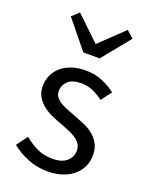

<svg xmlns="http://www.w3.org/2000/svg" viewBox="-143 -820 704 907"><g transform="rotate(20 209.5 -367.0)"><path d="M209 12Q157 12 110 -7Q63 -26 28 -55L69 -110Q101 -84 134.5 -68Q168 -52 212 -52Q260 -52 284 -74Q308 -96 308 -128Q308 -147 298 -161Q288 -175 272.5 -185.5Q257 -196 237 -204Q217 -212 197 -220Q171 -229 145 -240.5Q119 -252 98.5 -268.5Q78 -285 65 -307Q52 -329 52 -360Q52 -389 63.5 -414.5Q75 -440 96.5 -458.5Q118 -477 149 -487.5Q180 -498 219 -498Q265 -498 303.5 -482Q342 -466 370 -443L331 -391Q306 -410 279 -422Q252 -434 220 -434Q174 -434 152.5 -413Q131 -392 131 -364Q131 -347 140 -334.5Q149 -322 164 -312.5Q179 -303 198.5 -295.5Q218 -288 239 -280Q265 -270 291.5 -259Q318 -248 339 -231.5Q360 -215 373.5 -191Q387 -167 387 -133Q387 -103 375.5 -77Q364 -51 341.5 -31Q319 -11 285.5 0.5Q252 12 209 12ZM178 -574 64 -714 99 -746 217 -633H221L339 -746L374 -714L260 -574Z"/></g></svg>

Font: Processing Sans Pro
Style: Regular
Weight: 400
Designer: Paul D. Hunt
Foundry: Adobe Systems Incorporated
Version: Version 2.020;PS 2.000;hotconv 1.0.86;makeotf.lib2.5.63406